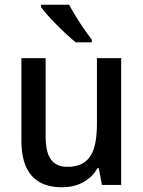

<svg xmlns="http://www.w3.org/2000/svg" viewBox="-20 -786 609 816"><path d="M274 -766H154V-756C181 -718 258 -641 302 -606H370V-618C341 -654 297 -721 274 -766ZM495 -539H392V-263C392 -141 362 -77 266 -77C203 -77 174 -118 174 -205V-539H71V-187C71 -56 129 10 244 10C306 10 363 -16 394 -71H400L413 0H495Z"/></svg>

Font: Noto Sans Lao SemiCondensed Medium
Style: Regular
Weight: 500
Width: 4
Designer: Monotype Design Team
Foundry: Monotype Imaging Inc.
Version: Version 2.003